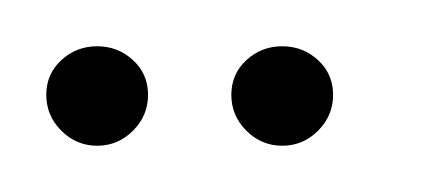

<svg xmlns="http://www.w3.org/2000/svg" viewBox="-20 -624 186 83"><path d="M22 -561Q13 -561 6.5 -567.5Q0 -574 0 -583Q0 -592 6.5 -598Q13 -604 22 -604Q31 -604 37.5 -598Q44 -592 44 -583Q44 -574 37.5 -567.5Q31 -561 22 -561ZM102 -561Q93 -561 86.5 -567.5Q80 -574 80 -583Q80 -592 86.5 -598Q93 -604 102 -604Q111 -604 117.5 -598Q124 -592 124 -583Q124 -574 117.5 -567.5Q111 -561 102 -561Z"/></svg>

Font: Alumni Sans Thin Thin
Style: Regular
Weight: 250
Version: Version 1.018